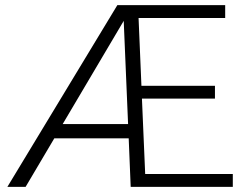

<svg xmlns="http://www.w3.org/2000/svg" viewBox="-20 -731 951 751"><path d="M890.6 -50.3V0H491.2L483.4 -189.9H192.4L80.1 0H8.8L439 -710.9H860.8V-660.6H522L533.2 -395.5H820.8V-345.2H535.2L547.9 -50.3ZM225.1 -245.6H481L463.9 -649.4Z"/></svg>

Font: Vazirmatn UI ExtraLight
Style: Regular
Weight: 200
Designer: Saber Rastikerdar
Foundry: Saber Rastikerdar
Version: Version 33.003